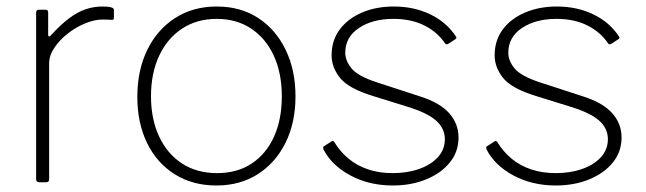

<svg xmlns="http://www.w3.org/2000/svg" viewBox="-20 -560 1986 590"><path d="M100 0Q96 0 93.5 -2.5Q91 -5 91 -9V-521Q91 -530 99 -530H120Q128 -530 128 -522V-454Q128 -449 130 -448Q132 -447 136 -451Q166 -484 192 -503.5Q218 -523 243 -531.5Q268 -540 295 -540Q330 -540 330 -530V-504Q330 -499 325 -499Q321 -499 314.5 -499.5Q308 -500 295 -500Q271 -500 242.5 -488.5Q214 -477 189 -457.5Q164 -438 147.5 -414Q131 -390 131 -365V-9Q131 0 122 0H100Z M645 10Q572 10 517 -24.5Q462 -59 432 -120.5Q402 -182 402 -262Q402 -344 432.5 -406.5Q463 -469 518 -504.5Q573 -540 646 -540Q719 -540 773 -505Q827 -470 857.5 -407.5Q888 -345 888 -264Q888 -183 857.5 -121.5Q827 -60 772.5 -25Q718 10 645 10ZM647 -28Q709 -28 753.5 -57.5Q798 -87 822 -140Q846 -193 846 -264Q846 -335 821.5 -388.5Q797 -442 752 -472Q707 -502 646 -502Q585 -502 539.5 -472Q494 -442 469 -388.5Q444 -335 444 -264Q444 -194 469 -140.5Q494 -87 539.5 -57.5Q585 -28 647 -28Z M1348 -426Q1325 -461 1284.5 -481.5Q1244 -502 1189 -502Q1125 -502 1083 -474Q1041 -446 1041 -398Q1041 -373 1060.5 -349.5Q1080 -326 1138 -307L1273 -263Q1332 -244 1360.5 -212Q1389 -180 1389 -137Q1389 -94 1362.5 -61Q1336 -28 1290 -9Q1244 10 1187 10Q1114 10 1056.5 -21Q999 -52 974 -101Q973 -104 973 -106.5Q973 -109 976 -111L998 -125Q1000 -127 1003 -126.5Q1006 -126 1007 -124Q1025 -94 1051 -72.5Q1077 -51 1111 -39.5Q1145 -28 1187 -28Q1232 -28 1268.5 -41Q1305 -54 1326 -77.5Q1347 -101 1347 -132Q1347 -166 1319.5 -190Q1292 -214 1229 -233L1126 -265Q1051 -288 1025 -320.5Q999 -353 999 -390Q999 -436 1024 -469.5Q1049 -503 1092.5 -521.5Q1136 -540 1190 -540Q1252 -540 1302 -516Q1352 -492 1381 -448Q1383 -445 1382.5 -443.5Q1382 -442 1380 -440L1357 -425Q1355 -424 1352.5 -424Q1350 -424 1348 -426Z M1849 -426Q1826 -461 1785.5 -481.5Q1745 -502 1690 -502Q1626 -502 1584 -474Q1542 -446 1542 -398Q1542 -373 1561.5 -349.5Q1581 -326 1639 -307L1774 -263Q1833 -244 1861.5 -212Q1890 -180 1890 -137Q1890 -94 1863.5 -61Q1837 -28 1791 -9Q1745 10 1688 10Q1615 10 1557.5 -21Q1500 -52 1475 -101Q1474 -104 1474 -106.5Q1474 -109 1477 -111L1499 -125Q1501 -127 1504 -126.5Q1507 -126 1508 -124Q1526 -94 1552 -72.5Q1578 -51 1612 -39.5Q1646 -28 1688 -28Q1733 -28 1769.5 -41Q1806 -54 1827 -77.5Q1848 -101 1848 -132Q1848 -166 1820.5 -190Q1793 -214 1730 -233L1627 -265Q1552 -288 1526 -320.5Q1500 -353 1500 -390Q1500 -436 1525 -469.5Q1550 -503 1593.5 -521.5Q1637 -540 1691 -540Q1753 -540 1803 -516Q1853 -492 1882 -448Q1884 -445 1883.5 -443.5Q1883 -442 1881 -440L1858 -425Q1856 -424 1853.5 -424Q1851 -424 1849 -426Z"/></svg>

Font: Libre Franklin Thin Thin
Style: Regular
Weight: 250
Version: Version 3.000